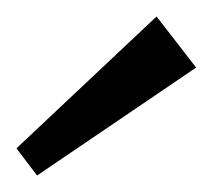

<svg xmlns="http://www.w3.org/2000/svg" viewBox="-20 -802 258 233"><path d="M218 -720 25 -589 0 -622 170 -782Z"/></svg>

Font: Pathway Extreme SemiCondensed Light
Style: Regular
Weight: 300
Width: 4
Version: Version 1.001;gftools[0.9.26]